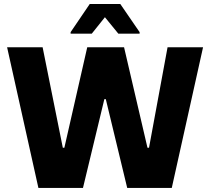

<svg xmlns="http://www.w3.org/2000/svg" viewBox="-20 -919 1028 939"><path d="M167.8 0 14.7 -688H188.4L287.2 -196.6H294.8L406.7 -688H586.7L701.2 -196.6H708.8L799.5 -688H973.1L820.1 0H602.1L497.4 -434.2H490.4L385.8 0ZM325.4 -754.3V-761.8L418.9 -899.5H568.3L662.8 -761.8V-754.3H558.8L493.1 -834.8L428.8 -754.3Z"/></svg>

Font: Saira Thin
Style: Regular
Weight: 100
Designer: Hector Gatti with collaboration of the Omnibus-Type team
Foundry: Omnibus-Type
Version: Version 1.101